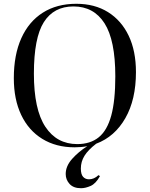

<svg xmlns="http://www.w3.org/2000/svg" viewBox="-20 -764 791 1014"><path d="M408 230Q368 230 347.5 207.5Q327 185 327 155Q327 113 361 75Q395 37 441 8Q410 14 374 14Q276 14 203.5 -30.5Q131 -75 92 -157Q53 -239 53 -351Q53 -474 92.5 -562Q132 -650 206 -697Q280 -744 383 -744Q480 -744 550.5 -700Q621 -656 659.5 -575.5Q698 -495 698 -383Q698 -238 642 -140Q586 -42 488 -5Q445 28 426 59Q407 90 407 126Q407 157 419 170Q431 183 450 183Q477 183 500 161L508 166Q486 206 458.5 218Q431 230 408 230ZM388 -3Q457 -3 501.5 -39Q546 -75 567.5 -153.5Q589 -232 589 -361Q589 -552 532 -641Q475 -730 368 -730Q264 -730 211.5 -647Q159 -564 159 -375Q159 -186 219.5 -94.5Q280 -3 388 -3Z"/></svg>

Font: Display Regular
Style: Regular
Weight: 400
Designer: Latin by Veronika Burian and Jose Scaglione. Greek by Irene Vlachou. Cyrillic by Vera Evstafieva.
Foundry: TypeTogether
Version: Version 3.002